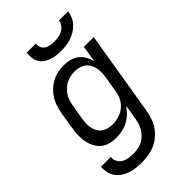

<svg xmlns="http://www.w3.org/2000/svg" viewBox="-281 -839 1162 1162"><g transform="rotate(-45 300.0 -258.5)"><path d="M216 223Q190 223 165.5 220.5Q141 218 118 210.5Q95 203 75 190Q55 177 41 158Q27 139 21.5 115Q16 91 19 66H102Q99 87 109 105Q119 123 136 133Q153 143 173.5 146Q194 149 216 149Q234 149 252 146Q270 143 287.5 134.5Q305 126 319.5 112.5Q334 99 344.5 83Q355 67 361 49Q367 31 370 13L387 -87Q372 -65 352 -46Q332 -27 308 -14.5Q284 -2 258 3Q232 8 207 8Q179 8 152 0.5Q125 -7 105.5 -24.5Q86 -42 74.5 -66Q63 -90 58.5 -117Q54 -144 55.5 -172.5Q57 -201 62 -230L78 -330Q83 -355 90.5 -380.5Q98 -406 112 -429Q126 -452 146 -471.5Q166 -491 190 -504Q214 -517 240 -522.5Q266 -528 292 -528Q319 -528 344.5 -521.5Q370 -515 390 -499.5Q410 -484 422.5 -461.5Q435 -439 441 -414L458 -520H542L452 25Q447 52 438 78.5Q429 105 412.5 129Q396 153 373 172Q350 191 324 202.5Q298 214 270 218.5Q242 223 216 223ZM250 -65Q268 -65 285.5 -68.5Q303 -72 320 -79Q337 -86 352 -98Q367 -110 378 -125.5Q389 -141 395 -158.5Q401 -176 404 -193Q408 -218 412 -243Q416 -268 421 -293Q424 -313 424.5 -333Q425 -353 421.5 -371.5Q418 -390 408.5 -406.5Q399 -423 384.5 -434Q370 -445 351 -450Q332 -455 312 -455Q294 -455 275.5 -451Q257 -447 240 -438.5Q223 -430 209 -416.5Q195 -403 184.5 -387Q174 -371 168.5 -353.5Q163 -336 160 -318L143 -218Q140 -199 139.5 -180Q139 -161 143 -143Q147 -125 156.5 -109.5Q166 -94 180.5 -84Q195 -74 213 -69.5Q231 -65 250 -65ZM343 -600Q322 -600 301 -602.5Q280 -605 261 -612Q242 -619 226 -631Q210 -643 200 -660Q190 -677 188 -698Q186 -719 189 -740H267Q264 -723 270.5 -707.5Q277 -692 290.5 -683.5Q304 -675 320.5 -672Q337 -669 354 -669Q372 -669 389.5 -672Q407 -675 423.5 -683.5Q440 -692 451 -707.5Q462 -723 465 -740H543Q540 -719 531 -698Q522 -677 506 -660Q490 -643 470 -631Q450 -619 429 -612Q408 -605 386 -602.5Q364 -600 343 -600Z"/></g></svg>

Font: Iosevka SS04 Extended Oblique
Style: Regular
Weight: 400
Width: 7
Italic angle: -9°
Monospace: yes
Designer: Belleve Invis
Foundry: Belleve Invis
Version: Version 19.0.0; ttfautohint (v1.8.4)